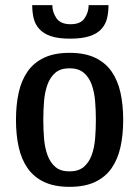

<svg xmlns="http://www.w3.org/2000/svg" viewBox="-20 -715 538 745"><path d="M250 10Q191 10 151 -9Q111 -28 87 -62.5Q63 -97 52.5 -144.5Q42 -192 42 -250Q42 -308 52.5 -355.5Q63 -403 87 -437.5Q111 -472 151 -491Q191 -510 250 -510Q309 -510 349 -491Q389 -472 413 -437.5Q437 -403 447.5 -355.5Q458 -308 458 -250Q458 -192 447.5 -144.5Q437 -97 413 -62.5Q389 -28 349 -9Q309 10 250 10ZM250 -50Q284 -50 304.5 -67Q325 -84 335.5 -112.5Q346 -141 349 -176.5Q352 -212 352 -250Q352 -287 349 -323Q346 -359 335.5 -387.5Q325 -416 304.5 -433Q284 -450 250 -450Q215 -450 195 -433Q175 -416 164.5 -387.5Q154 -359 151 -323Q148 -287 148 -250Q148 -212 151 -176.5Q154 -141 164.5 -112.5Q175 -84 195 -67Q215 -50 250 -50ZM401 -695Q401 -668 395.5 -644.5Q390 -621 374 -603Q358 -585 328.5 -575Q299 -565 252 -565Q205 -565 176.5 -575Q148 -585 132 -603Q116 -621 110.5 -644.5Q105 -668 105 -695H183Q183 -668 199 -644.5Q215 -621 254 -621Q293 -621 308.5 -644.5Q324 -668 324 -695Z"/></svg>

Font: HermeneusOne
Style: Regular
Weight: 400
Designer: Rodrigo Fuenzalida, Pablo Impallari
Foundry: Pablo Impallari, Rodrigo Fuenzalida
Version: Version 1.000; ttfautohint (v0.8) -G 200 -r 50